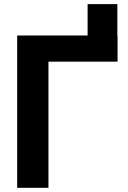

<svg xmlns="http://www.w3.org/2000/svg" viewBox="-20 -897 613 917"><path d="M398.4 -603.5V-877.4H540.5V-603.5ZM541.5 -727.5V-602.5H211.4V0H62V-727.5Z"/></svg>

Font: Inter 20pt
Style: Bold
Weight: 700
Version: Version 4.001;git-66647c0bb